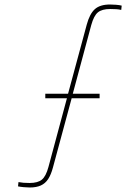

<svg xmlns="http://www.w3.org/2000/svg" viewBox="-20 -826 620 852"><path d="M112 6Q100 6 84.5 4.5Q69 3 60 1L62 -18Q72.5 -16 84.2 -15Q96 -14 111 -14Q148 -14 166 -29Q184 -44 195 -85L277 -390H181V-410H282L365 -717Q378 -765 401 -785.5Q424 -806 468 -806Q480 -806 495.5 -804.8Q511 -803.5 520 -801L518 -782Q507.5 -784.5 495.8 -785.2Q484 -786 469 -786Q432.5 -786 414.5 -771.2Q396.5 -756.5 385 -715L303 -410H422V-390H298L215 -83Q206.5 -51 193.8 -31.5Q181 -12 161.2 -3Q141.5 6 112 6Z"/></svg>

Font: Big Shoulders Display Thin Thin
Style: Regular
Weight: 250
Version: Version 2.002